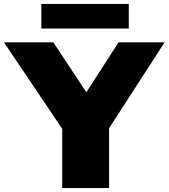

<svg xmlns="http://www.w3.org/2000/svg" viewBox="-50 -955 856 975"><path d="M266 0V-301L-30 -740H221L388.5 -486.5L552 -740H786L504 -304V0ZM160 -810V-935H604V-810Z"/></svg>

Font: Encode Sans Expanded Black
Style: Regular
Weight: 900
Width: 7
Designer: Multiple Designers
Foundry: Impallari Type
Version: Version 3.000; ttfautohint (v1.8.3) -l 8 -r 50 -G 200 -x 14 